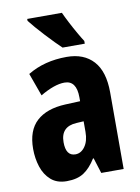

<svg xmlns="http://www.w3.org/2000/svg" viewBox="-87 -825 652 894"><g transform="rotate(-10 239.0 -378.0)"><path d="M255 -560Q336 -560 381 -510.5Q426 -461 426 -362V0H320L297 -73H294Q268 -31 237 -10.5Q206 10 156 10Q110 10 81.5 -15Q53 -40 40 -80Q27 -120 27 -165Q27 -252 74.5 -295.5Q122 -339 211 -343L281 -346V-364Q281 -444 224 -444Q177 -444 109 -404L70 -512Q149 -560 255 -560ZM247 -249Q172 -245 172 -171Q172 -106 217 -106Q244 -106 262.5 -132Q281 -158 281 -201V-251ZM269 -766Q278 -746 293 -717Q308 -688 323.5 -661Q339 -634 349 -619V-606H244Q232 -617 212.5 -637Q193 -657 172 -679.5Q151 -702 133 -723Q115 -744 105 -757V-766Z"/></g></svg>

Font: Noto Sans Ethiopic ExtraCondensed ExtraBold
Style: Regular
Weight: 800
Width: 2
Designer: Monotype Design Team
Foundry: Monotype Imaging Inc.
Version: Version 2.102; ttfautohint (v1.8.4.7-5d5b)